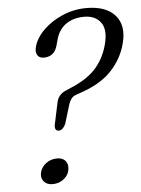

<svg xmlns="http://www.w3.org/2000/svg" viewBox="-53 -775 607 826"><g transform="rotate(-5 250.5 -362.0)"><path d="M191.5 -335.5Q197.5 -371.5 230 -386L269 -403Q336.5 -434 369.8 -475.5Q403 -517 416.5 -569Q433.5 -632.5 409.8 -664.5Q386 -696.5 338.5 -696.5Q291.5 -696.5 259.8 -674.2Q228 -652 216.5 -610L209 -583Q196 -536.5 150.5 -536.5Q131 -536.5 122.8 -550.2Q114.5 -564 120.5 -585.5Q130.5 -623.5 164.8 -657.2Q199 -691 248 -712Q297 -733 351 -733Q436.5 -733 475.2 -688Q514 -643 493.5 -566.5Q477.5 -505 432.5 -455.2Q387.5 -405.5 307 -376.5L276 -365.5Q262.5 -361 255.2 -352.2Q248 -343.5 243 -329.5L217 -244Q204.5 -218 187.5 -218Q168.5 -218 172 -244ZM141 9Q116.5 9 103.8 -5.8Q91 -20.5 94.5 -41.5Q98.5 -65.5 119.5 -82.5Q140.5 -99.5 169 -99.5Q194 -99.5 205.8 -84.5Q217.5 -69.5 213.5 -47Q210 -24 189.5 -7.5Q169 9 141 9Z"/></g></svg>

Font: Fraunces 9pt S050 Light
Style: Italic
Weight: 300
Italic angle: -16°
Version: Version 1.000; ttfautohint (v1.8.3)